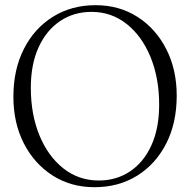

<svg xmlns="http://www.w3.org/2000/svg" viewBox="-20 -730 754 760"><path d="M358 -709.5Q452 -709.5 524.5 -663Q597 -616.5 638.2 -535.5Q679.5 -454.5 679.5 -351.5Q679.5 -243 637.8 -161.5Q596 -80 522.8 -34.5Q449.5 11 354 11Q260.5 11 188 -35.5Q115.5 -82 74.2 -162.8Q33 -243.5 33 -347Q33 -455 74.8 -536.8Q116.5 -618.5 190 -664Q263.5 -709.5 358 -709.5ZM610 -315.5Q610 -420.5 576 -503.8Q542 -587 481.5 -635Q421 -683 342.5 -683Q272 -683 217.8 -646.5Q163.5 -610 132.8 -542.8Q102 -475.5 102 -382.5Q102 -277.5 136 -194.5Q170 -111.5 230.8 -63.5Q291.5 -15.5 371 -15.5Q441 -15.5 495 -51.8Q549 -88 579.5 -155.2Q610 -222.5 610 -315.5Z"/></svg>

Font: Fraunces 144pt S050 Light
Style: Regular
Weight: 300
Version: Version 1.000; ttfautohint (v1.8.3)